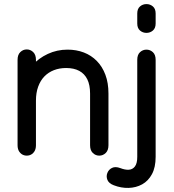

<svg xmlns="http://www.w3.org/2000/svg" viewBox="-20 -751 853 940"><path d="M421 -40Q421 -15 434.5 -2Q448 11 466 11Q484 11 497.5 -2Q511 -15 511 -40Q511 -65 511 -86Q511 -107 511 -128.5Q511 -150 511 -175Q511 -211 511 -240.5Q511 -270 511 -293Q511 -345 496 -385Q481 -425 454 -452.5Q427 -480 390.5 -494Q354 -508 311 -508Q259 -508 214 -487Q169 -466 136 -429.5Q103 -393 84.5 -346Q66 -299 66 -248Q66 -223 66 -195.5Q66 -168 66 -141Q66 -114 66 -88.5Q66 -63 66 -40Q66 -20 75 -7.5Q84 5 97.5 9Q111 13 124.5 9Q138 5 147 -7.5Q156 -20 156 -40Q156 -58 156 -91.5Q156 -125 156 -164.5Q156 -204 156 -241.5Q156 -279 156 -305.5Q156 -332 156 -338Q156 -360 156 -379Q156 -398 156 -417Q156 -436 156 -458Q156 -483 142.5 -496Q129 -509 111 -509Q93 -509 79.5 -496Q66 -483 66 -458Q66 -438 66 -418Q66 -398 66 -378Q66 -358 66 -338Q66 -328 66 -301Q66 -274 66 -237.5Q66 -201 66 -162.5Q66 -124 66 -91.5Q66 -59 66 -40Q66 -20 75 -7.5Q84 5 97.5 9Q111 13 124.5 9Q138 5 147 -7.5Q156 -20 156 -40Q156 -63 156 -93.5Q156 -124 156 -155Q156 -186 156 -213.5Q156 -241 156 -258Q156 -297 167 -327Q178 -357 197.5 -377Q217 -397 244 -407.5Q271 -418 304 -418Q342 -418 368 -404Q394 -390 407.5 -362.5Q421 -335 421 -293Q421 -258 421 -228.5Q421 -199 421 -175Q421 -155 421 -131.5Q421 -108 421 -84.5Q421 -61 421 -40ZM742 -458Q742 -483 728.5 -495.5Q715 -508 697 -508Q679 -508 665.5 -495.5Q652 -483 652 -458Q652 -429 652 -399.5Q652 -370 652 -339.5Q652 -309 652 -278Q652 -236 652 -195Q652 -154 652 -104Q652 -54 652 17Q652 49 640.5 64Q629 79 610.5 80Q592 81 569 72Q545 63 528.5 71Q512 79 505.5 96Q499 113 506 130Q513 147 537 156Q573 170 609.5 169Q646 168 676 151.5Q706 135 724 101.5Q742 68 742 17Q742 -19 742 -61Q742 -103 742 -145Q742 -187 742 -222Q742 -257 742 -278Q742 -313 742 -337.5Q742 -362 742 -381.5Q742 -401 742 -419Q742 -437 742 -458ZM652 -636Q652 -613 665.5 -601.5Q679 -590 697 -590Q715 -590 728.5 -601.5Q742 -613 742 -636Q742 -647 742 -654Q742 -661 742 -668Q742 -675 742 -685Q742 -708 728.5 -719.5Q715 -731 697 -731Q679 -731 665.5 -719.5Q652 -708 652 -685Q652 -675 652 -668Q652 -661 652 -654Q652 -647 652 -636Z"/></svg>

Font: Tilt Neon
Style: Regular
Weight: 400
Designer: Andy Clymer
Foundry: Andy Clymer
Version: Version 1.000